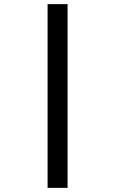

<svg xmlns="http://www.w3.org/2000/svg" viewBox="-20 -750 570 932"><path d="M211 162V-730H308V162Z"/></svg>

Font: TitilliumText22L Lt
Style: Medium
Weight: 500
Designer: Campivisivi
Foundry: Campivisivi
Version: 1.000